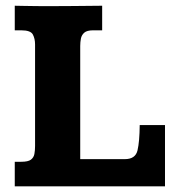

<svg xmlns="http://www.w3.org/2000/svg" viewBox="-20 -659 621 679"><path d="M32.2 0V-86.9H55.2Q79.1 -86.9 89.1 -94.2Q99.1 -101.6 101.6 -114.3Q104 -127 104 -142.6V-482.9Q104 -487.3 104 -492.2Q104 -497.1 104 -502Q104 -522 96.2 -536.9Q88.4 -551.8 55.2 -551.8H32.2V-638.7Q37.1 -638.7 58.8 -638.2Q80.6 -637.7 105.7 -637.5Q130.9 -637.2 146 -637.2Q192.9 -637.2 237.8 -637.7Q282.7 -638.2 341.3 -638.7V-551.8H309.6Q287.6 -551.8 278.1 -543.5Q268.6 -535.2 266.1 -522.5Q263.7 -509.8 263.7 -496.1V-96.2H421.4Q459 -96.2 466.3 -127.2Q473.6 -158.2 474.1 -216.8H563.5V0Z"/></svg>

Font: Kameron
Style: Bold
Weight: 700
Designer: Vernon Adams
Foundry: Vernon Adams
Version: Version 1.100